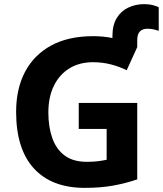

<svg xmlns="http://www.w3.org/2000/svg" viewBox="-20 -899 788 929"><path d="M678 -879Q701 -879 720 -874Q739 -869 748 -864V-750Q740 -753 725 -756.5Q710 -760 693 -760Q670 -760 657 -747Q644 -734 644 -704V-671L593 -559Q560 -576 518 -587Q476 -598 430 -598Q364 -598 315.5 -568Q267 -538 240.5 -483.5Q214 -429 214 -355Q214 -285 233 -231Q252 -177 293 -146.5Q334 -116 400 -116Q432 -116 454.5 -119Q477 -122 496 -126V-275H361V-401H644V-31Q588 -12 527.5 -1Q467 10 390 10Q230 10 144 -84Q58 -178 58 -358Q58 -470 101.5 -552Q145 -634 228 -679Q311 -724 431 -724Q479 -724 524 -715V-724Q524 -778 545 -812Q566 -846 601 -862.5Q636 -879 678 -879Z"/></svg>

Font: RS Noto Sans
Style: Bold
Weight: 700
Designer: Monotype Design Team
Foundry: Monotype Imaging Inc.
Version: Version 3.10